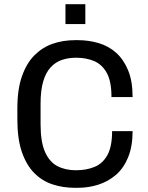

<svg xmlns="http://www.w3.org/2000/svg" viewBox="-20 -888 710 918"><path d="M339 10Q281 10 231 -6.5Q181 -23 143.5 -61Q106 -99 84.5 -161.5Q63 -224 63 -317V-370Q63 -461 85 -523.5Q107 -586 145 -624Q183 -662 232.5 -679Q282 -696 339 -696H352Q404 -696 451.5 -682Q499 -668 535 -636Q571 -604 592.5 -552Q614 -500 614 -424H513Q513 -499 490.5 -539.5Q468 -580 430 -596Q392 -612 344 -612Q307 -612 276 -601.5Q245 -591 222 -566Q199 -541 186.5 -498.5Q174 -456 174 -392V-294Q174 -209 195.5 -161Q217 -113 255 -93.5Q293 -74 343 -74Q393 -74 432 -90Q471 -106 493.5 -146.5Q516 -187 516 -261H614Q614 -189 593 -137Q572 -85 535.5 -53Q499 -21 451.5 -5.5Q404 10 351 10ZM293 -773V-868H388V-773Z"/></svg>

Font: Chivo Medium
Style: Regular
Weight: 400
Version: Version 2.002